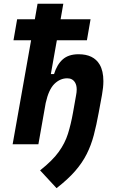

<svg xmlns="http://www.w3.org/2000/svg" viewBox="-20 -752 626 1001"><path d="M274.9 229 189 136.2Q253.4 85.4 286.1 40Q318.8 -5.4 334.2 -54.4Q349.6 -103.5 360.4 -163.6L376.5 -254.4Q379.9 -271.5 379.9 -285.2Q379.9 -307.1 371.6 -321.3Q358.4 -343.8 330.6 -343.8Q293.5 -343.8 263.7 -314.7Q233.9 -285.6 218.3 -215.3L180.2 0H45.9L142.1 -542H50.3L69.3 -651.4H161.6L175.8 -732.4H310.1L295.9 -651.4H452.1L433.1 -542H276.4L245.1 -365.7H261.7Q276.9 -415.5 307.1 -442.4Q337.4 -469.2 389.6 -469.2Q467.8 -469.2 499.5 -415.5Q519 -382.3 519 -329.1Q519 -296.9 511.7 -257.3L494.6 -164.6Q482.9 -100.1 469 -47.4Q455.1 5.4 432.1 51Q409.2 96.7 371.6 139.9Q334 183.1 274.9 229Z"/></svg>

Font: CaskaydiaCove NFP
Style: Bold Italic
Weight: 700
Italic angle: -10°
Designer: Aaron Bell
Foundry: Saja Typeworks
Version: Version 2111.001; VTT 6.35;Nerd Fonts 3.1.1